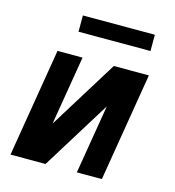

<svg xmlns="http://www.w3.org/2000/svg" viewBox="-106 -799 812 889"><g transform="rotate(15 300.0 -354.5)"><path d="M25 0 111 -520H231L176 -189L381 -520H549L463 0H343L398 -331L193 0ZM182 -631V-709H527V-631Z"/></g></svg>

Font: Iosevka Aile Oblique
Style: Bold
Weight: 700
Italic angle: -9°
Designer: Belleve Invis
Foundry: Belleve Invis
Version: Version 31.1.0; ttfautohint (v1.8.4)